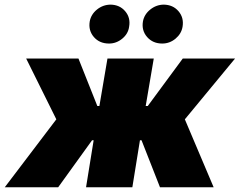

<svg xmlns="http://www.w3.org/2000/svg" viewBox="-64 -794 1017 814"><path d="M-43.9 0 174.8 -288.1 46.9 -545.9H268.6L348.6 -344.7H357.4L391.6 -545.9H587.9L553.7 -344.7H562.5L710.9 -545.9H932.6L719.7 -288.1L841.8 0H614.3L536.1 -199.2H529.3L497.1 0H300.8L333 -199.2H326.2L182.6 0ZM398.4 -609.4Q357.9 -609.4 334 -637Q310.1 -664.6 316.4 -703.1Q321.8 -732.9 346.9 -753.4Q372.1 -773.9 404.3 -774.4Q443.4 -773.9 466.8 -746.3Q490.2 -718.8 483.4 -680.7Q479.5 -650.9 454.3 -630.1Q429.2 -609.4 398.4 -609.4ZM624 -609.4Q584 -609.4 559.8 -637Q535.6 -664.6 542 -703.1Q547.4 -732.9 572.8 -753.4Q598.1 -773.9 629.9 -774.4Q669.4 -773.9 692.9 -746.3Q716.3 -718.8 710 -680.7Q705.1 -650.9 680.2 -630.1Q655.3 -609.4 624 -609.4Z"/></svg>

Font: Inter Tight Black
Style: Italic
Weight: 900
Italic angle: -9.39999°
Designer: Rasmus Andersson
Foundry: rsms
Version: Version 3.004; ttfautohint (v1.8.4.7-5d5b)